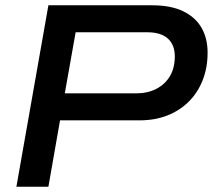

<svg xmlns="http://www.w3.org/2000/svg" viewBox="-20 -706 805 726"><path d="M42 0 163 -686H555Q626 -686 672.5 -663.5Q719 -641 742 -601Q765 -561 765 -507Q765 -450 746.5 -403Q728 -356 694 -322Q660 -288 613 -269.5Q566 -251 509 -251H207L163 0ZM225 -353H495Q538 -353 571 -370Q604 -387 622.5 -418Q641 -449 641 -493Q641 -536 615 -560Q589 -584 536 -584H266Z"/></svg>

Font: Archivo SemiExpanded Medium
Style: Italic
Weight: 500
Width: 6
Italic angle: -10°
Designer: Hector Gatti
Foundry: Omnibus-Type
Version: Version 2.001